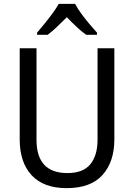

<svg xmlns="http://www.w3.org/2000/svg" viewBox="-20 -964 694 994"><path d="M572 -242Q572 -127 511 -58.5Q450 10 325 10Q206 10 144 -56.5Q82 -123 82 -243V-714H169V-240Q169 -68 329 -68Q410 -68 447.5 -113.5Q485 -159 485 -241V-714H572ZM369 -944Q380 -922 400 -894.5Q420 -867 442 -841Q464 -815 482 -795V-784H426Q402 -801 376.5 -825Q351 -849 326 -875Q300 -849 275 -825Q250 -801 227 -784H172V-795Q190 -816 211.5 -842.5Q233 -869 252.5 -895.5Q272 -922 284 -944Z"/></svg>

Font: Noto Sans Thai SemCond
Style: Regular
Weight: 400
Width: 4
Designer: Monotype Design Team
Foundry: Monotype Imaging Inc.
Version: Version 2.002; ttfautohint (v1.8.4.7-5d5b)